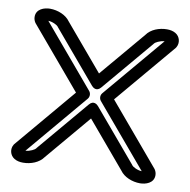

<svg xmlns="http://www.w3.org/2000/svg" viewBox="-74 -688 778 786"><g transform="rotate(10 315.0 -295.0)"><path d="M556.7 -565 342.3 -311.2C334.2 -301.6 335.1 -287.4 342.3 -278.9C434 -170.3 525.9 -61.5 556.7 -25C537.2 -25.5 517.8 -37.5 515.5 -41.2C514.9 -42.2 513.9 -43.5 513.4 -44.1L334.1 -256.3C329.3 -262 313.1 -276.7 295.9 -256.3L116.6 -44.1C115.9 -43.3 115 -42 114.5 -41.2C112.2 -37.5 92 -25.5 73.3 -25C105.2 -62.7 196.1 -170.5 287.7 -278.9C295.8 -288.5 294.9 -302.7 287.7 -311.2L73.3 -565C92.8 -564.5 112.2 -552.5 114.5 -548.8C115.2 -547.6 116.5 -546.1 116.5 -546.1C122.9 -538.6 203.4 -443.4 295.9 -333.8C300.7 -328.1 316.9 -313.4 334.1 -333.8C427.2 -444.1 507.2 -538.7 514.1 -546.7C514.2 -546.8 514.2 -546.7 515.5 -548.8C517.8 -552.5 538 -564.5 556.7 -565ZM606 -545.9C606.7 -546.7 607.7 -548.1 608.4 -549.3C620.2 -569.2 613.6 -595.1 593.7 -606.6C583.1 -612.8 571 -615 558.1 -615C526.1 -615 491.9 -602.4 474.3 -577.1C465.2 -566.4 397 -485.8 315 -388.7C235.1 -483.2 164.9 -566.3 155.7 -577.1C139.1 -601 104.6 -615 71.9 -615C48.7 -615 14 -604.4 15.2 -570.3C15.4 -562.5 18 -555.3 21.6 -549.3C22.1 -548.4 23.1 -546.9 24 -545.9L235.9 -295.1C128 -167.2 24 -44.1 24 -44.1C23.4 -43.5 22.5 -42.2 21.9 -41.3C9.5 -21.5 16 4.4 35.4 16.1C46.2 22.7 58.6 25 71.9 25C103.9 25 138 12.5 155.8 -13L315 -201.5L474.2 -13C490.9 11 525.3 25 558.1 25C580.9 25 615.3 15.1 615 -18.6C614.9 -27.2 612.1 -34.9 608.1 -41.2C607.6 -42 606.7 -43.3 606 -44.1C605.4 -44.8 503.9 -165 394.1 -295Z"/></g></svg>

Font: Hi.
Style: Regular
Weight: 400
Designer: Mew Too, Robert Jablonski
Foundry: Cannot Into Space Fonts
Version: Version 1.996